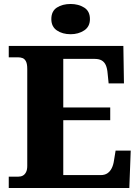

<svg xmlns="http://www.w3.org/2000/svg" viewBox="-20 -945 705 965"><path d="M24 0V-57H71Q85 -57 95 -62.5Q105 -68 111 -80Q117 -92 117 -111V-598Q117 -624 110.5 -636.5Q104 -649 93.5 -653Q83 -657 70 -657H24V-714H600L603 -526H526L521 -575Q519 -601 512 -617Q505 -633 491.5 -641Q478 -649 456 -649H298V-405H534V-341H298V-65H486Q507 -65 520.5 -74.5Q534 -84 542 -100.5Q550 -117 553 -139L561 -188H637L630 0ZM335 -773Q294 -773 266 -792Q238 -811 238 -849Q238 -889 266 -907Q294 -925 335 -925Q374 -925 403 -907Q432 -889 432 -849Q432 -811 403 -792Q374 -773 335 -773Z"/></svg>

Font: Noto Serif Thai ExtraBold
Style: Regular
Weight: 800
Version: Version 2.001